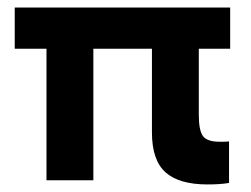

<svg xmlns="http://www.w3.org/2000/svg" viewBox="-20 -477 663 508"><path d="M19 -457H589V-348H506V-173Q506 -132 517 -117Q528 -102 561 -102Q567 -102 573 -102Q579 -102 586 -103V7Q575 9 560.5 10Q546 11 529 11Q454 11 418 -21Q382 -53 382 -127V-348H227V0H103V-348H19Z"/></svg>

Font: Tilda Sans Bold
Style: Regular
Weight: 700
Designer: ParaType Ltd
Foundry: ParaType Ltd
Version: Version 1.009